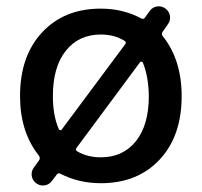

<svg xmlns="http://www.w3.org/2000/svg" viewBox="-20 -557 624 594"><path d="M292 -450.2Q223.6 -450.2 183.6 -399.9Q143.6 -349.6 143.6 -259.8Q143.6 -199.2 162.1 -157.2Q163.1 -154.3 166.5 -154.3Q169.9 -154.3 170.9 -156.2L367.2 -419.9Q372.1 -426.8 365.2 -430.7Q334 -450.2 292 -450.2ZM421.9 -363.3Q420.9 -366.2 417.5 -366.2Q414.1 -366.2 413.1 -364.3L216.8 -99.6Q211.9 -92.8 218.8 -88.9Q250 -70.3 292 -70.3Q360.4 -70.3 400.4 -120.1Q440.4 -169.9 440.4 -259.8Q439.5 -321.3 421.9 -363.3ZM100.6 -60.5Q105.5 -67.4 100.6 -75.2Q42 -148.4 42 -259.8Q42 -383.8 110.4 -457Q178.7 -530.3 292 -530.3Q360.4 -530.3 417 -500Q423.8 -496.1 428.7 -502.9L443.4 -523.4Q452.1 -535.2 466.3 -537.1Q480.5 -539.1 492.2 -530.3Q503.9 -521.5 505.9 -507.3Q507.8 -493.2 499 -481.4L483.4 -459Q478.5 -452.1 483.4 -445.3Q542 -372.1 542 -259.8Q542 -135.7 473.6 -63Q405.3 9.8 292 9.8Q223.6 9.8 167 -19.5Q160.2 -23.4 155.3 -16.6L140.6 2.9Q131.8 14.6 117.7 16.6Q103.5 18.6 91.8 9.8Q80.1 1 78.1 -13.2Q76.2 -27.3 85 -39.1Z"/></svg>

Font: Rounded Mgen+ 2p medium
Style: Regular
Weight: 500
Designer: [Source Han Sans]
Ryoko NISHIZUKA  (kana & ideographs); Paul D. Hunt (Latin, Greek & Cyrillic); Wenlong ZHANG  (bopomofo
Version: Version 1.059.20150602